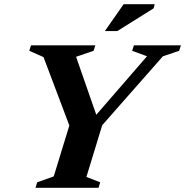

<svg xmlns="http://www.w3.org/2000/svg" viewBox="-20 -891 878 911"><path d="M677.5 -624 607 -650 615.5 -676H838.5L830 -650L753 -624L465 -297L390 -51.5L455.5 -26L447.5 0H148.5L156.5 -26L235 -54L309 -295.5L186.5 -620L119 -650L127 -676H432.5L424 -650L341 -621.5L445 -323H416.5ZM477.5 -743.5 566.5 -871H714L709 -851.5L536.5 -743.5Z"/></svg>

Font: Newsreader 16pt 16pt
Style: Bold Italic
Weight: 700
Italic angle: -17°
Version: Version 1.003